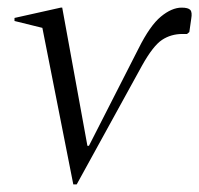

<svg xmlns="http://www.w3.org/2000/svg" viewBox="-20 -480 522 503"><path d="M172 3 91 -407 18 -425V-433L139 -460H143L209 -98H213L343 -353Q373 -413 401.5 -436.5Q430 -460 456 -460Q473 -460 478.5 -454Q484 -448 481 -431L476 -396L470 -391H458Q428 -391 404.5 -375.5Q381 -360 352 -308L181 3Z"/></svg>

Font: Spectral Light
Style: Italic
Weight: 300
Italic angle: -10°
Designer: Jean-Baptiste Levee
Foundry: Production Type
Version: Version 2.001